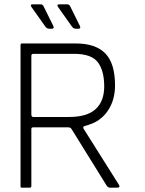

<svg xmlns="http://www.w3.org/2000/svg" viewBox="-20 -868 670 888"><path d="M134 -327H299Q383 -327 422.5 -363.5Q462 -400 462 -468Q462 -541 432.5 -580Q403 -619 323 -619H134Q126 -619 125 -611V-337Q126 -327 134 -327ZM296 -279H133Q125 -279 125 -271V-8Q125 0 118 0H80Q75 0 75 -7V-659Q75 -667 81 -667H331Q422 -667 467 -621Q512 -575 512 -473Q512 -418 490 -375Q468 -332 429 -308Q408 -295 371 -285Q361 -281 367 -272L529 -15Q539 0 521 0H488Q480 0 473 -10L311 -271Q306 -279 296 -279ZM189 -746 126 -835Q117 -848 132 -848H167Q178 -848 182 -838L226 -749Q233 -735 219 -735H209Q196 -735 189 -746ZM312 -746 249 -835Q240 -848 255 -848H290Q301 -848 305 -838L349 -749Q356 -735 342 -735H332Q319 -735 312 -746Z"/></svg>

Font: Vivano Light
Style: Regular
Weight: 300
Designer: Joe Prince, Josias Burgherr
Version: Version 2.064;September 19, 2022;FontCreator 14.0.0.2877 64-